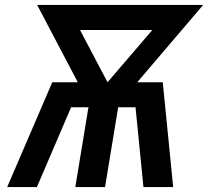

<svg xmlns="http://www.w3.org/2000/svg" viewBox="-20 -755 840 775"><path d="M9 0 191 -423H294L130 -735H800L534 -423H637L679 0H559L527 -322H457L404 0H284L337 -322H267L129 0ZM414 -423 595 -634H303Z"/></svg>

Font: Iosevka Aile Oblique
Style: Bold
Weight: 700
Italic angle: -9°
Designer: Belleve Invis
Foundry: Belleve Invis
Version: Version 31.1.0; ttfautohint (v1.8.4)